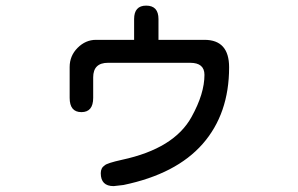

<svg xmlns="http://www.w3.org/2000/svg" viewBox="-20 -587 1040 669"><path d="M331.1 16.6Q331.1 -2 344.7 -10.7Q352.5 -18.6 405.3 -30.3Q586.9 -69.3 647.5 -179.7Q692.4 -260.7 692.4 -326.2Q692.4 -368.2 642.6 -368.2H356.4Q304.7 -368.2 304.7 -317.4V-246.1Q304.7 -196.3 263.7 -196.3Q222.7 -196.3 222.7 -246.1V-353.5Q222.7 -392.6 250.5 -420.4Q278.3 -448.2 314.5 -448.2H447.3V-520.5Q447.3 -567.4 489.3 -567.4Q532.2 -567.4 532.2 -520.5V-448.2H692.4Q778.3 -448.2 778.3 -352.5Q778.3 -190.4 686 -85.4Q593.8 19.5 410.2 57.6L376 61.5Q331.1 61.5 331.1 16.6Z"/></svg>

Font: jf-openhuninn-2.0
Style: Regular
Weight: 400
Designer: [Kosugi Maru]
Designed by MOTOYA      

[Varela Round]
Joe Prince (Latin component); Avraham Cornfeld (Hebrew component)
Foundry: justfont CO.,LTD.
Version: 2.0